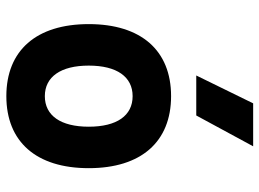

<svg xmlns="http://www.w3.org/2000/svg" viewBox="-130 -706 845 626"><g transform="rotate(90 293.0 -392.5)"><path d="M293 9.8C441.9 9.8 527.8 -87.9 527.8 -258.8C527.8 -429.7 441.9 -527.3 293 -527.3C144 -527.3 58.1 -429.7 58.1 -258.8C58.1 -87.9 144 9.8 293 9.8ZM293 -115.7C230 -115.7 193.4 -167.5 193.4 -258.8C193.4 -350.6 230 -401.9 293 -401.9C356.4 -401.9 392.6 -350.6 392.6 -258.8C392.6 -167.5 356.4 -115.7 293 -115.7ZM225.6 -609.4H356L456.5 -794.9H316.4Z"/></g></svg>

Font: Cascadia Mono NF
Style: Bold
Weight: 700
Monospace: yes
Designer: Aaron Bell
Foundry: Saja Typeworks
Version: Version 2404.023